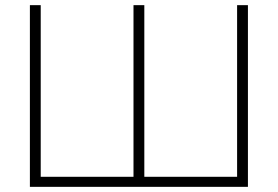

<svg xmlns="http://www.w3.org/2000/svg" viewBox="-20 -725 1078 745"><path d="M96 0V-705H138V-39H498V-705H540V-39H900V-705H942V0Z"/></svg>

Font: Nunito Sans 12pt ExtraLight
Style: Regular
Weight: 200
Designer: Vernon Adams
Foundry: Vernon Adams
Version: Version 3.101;gftools[0.9.27]